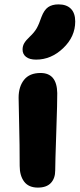

<svg xmlns="http://www.w3.org/2000/svg" viewBox="-20 -812 363 876"><path d="M145 -540Q114.7 -540 98.9 -552.5Q83 -564.9 83 -585.9Q83 -602.1 90.6 -615Q98.1 -627.9 115.2 -644Q136.7 -664.1 147.5 -683.1Q158.2 -702.1 168.9 -733.9Q181.2 -766.6 199.5 -779.3Q217.8 -792 247.1 -792Q283.7 -792 303.5 -772Q323.2 -752 323.2 -713.9Q323.2 -644.5 268.3 -592.3Q213.4 -540 145 -540ZM152.8 43.9Q110.8 43.9 90.3 16.8Q69.8 -10.3 69.8 -55.2Q69.8 -152.3 67.4 -242.9Q64.9 -333.5 64.9 -366.2Q64.9 -416.5 89.8 -447.8Q114.7 -479 165 -479Q239.7 -479 241.2 -387.2Q241.7 -352.1 236.8 -209.7Q231.9 -67.4 231.9 -34.2Q231.9 1.5 212.2 22.7Q192.4 43.9 152.8 43.9Z"/></svg>

Font: Shantell Sans Bouncy
Style: Bold
Weight: 700
Designer: Stephen Nixon, Anya Danilova, Shantell Martin
Foundry: Arrow Type
Version: Version 1.006;[9816181b4]